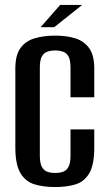

<svg xmlns="http://www.w3.org/2000/svg" viewBox="-20 -744 438 776"><path d="M202 12Q156 12 119.5 1Q83 -10 62.5 -44.5Q42 -79 42 -148V-467Q42 -521 62.5 -549.5Q83 -578 119.5 -589Q156 -600 203 -600Q251 -600 286 -588.5Q321 -577 341 -548.5Q361 -520 361 -467V-351H265V-470Q265 -501 257 -515.5Q249 -530 235 -535Q221 -540 203 -540Q185 -540 171 -535Q157 -530 149 -515.5Q141 -501 141 -470V-115Q141 -85 149 -70Q157 -55 171 -50Q185 -45 203 -45Q222 -45 235.5 -50Q249 -55 257 -70Q265 -85 265 -115V-221H361V-149Q361 -78 341 -44Q321 -10 286 1Q251 12 202 12ZM144 -634 223 -724H312L199 -634Z"/></svg>

Font: Alumni Sans SemiBold
Style: Regular
Weight: 600
Designer: Robert E. Leuschke
Foundry: Robert E. Leuschke
Version: Version 1.018